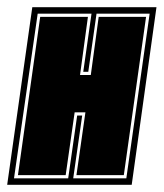

<svg xmlns="http://www.w3.org/2000/svg" viewBox="-46 -515 456 535"><path d="M-26 0 44 -495H390L321 0ZM-7 -18H144L169 -193H183L158 -18H306L371 -477H223L200 -315H186L209 -477H59ZM4 -27 66 -468H199L177 -306H207L229 -468H361L299 -27H167L192 -202H162L137 -27Z"/></svg>

Font: Alumni Sans Collegiate One
Style: Italic
Weight: 400
Italic angle: -8°
Designer: Robert E. Leuschke
Foundry: Robert E. Leuschke
Version: Version 1.100